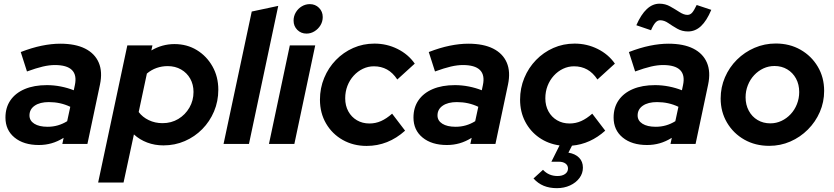

<svg xmlns="http://www.w3.org/2000/svg" viewBox="-20 -761 4407 1015"><path d="M185.6 5.6Q105 5.6 56.9 -33.9Q8.8 -73.3 8.8 -139.4Q8.8 -192.7 35.3 -231Q61.7 -269.3 110.9 -290.2Q160.1 -311 227.9 -311Q264.7 -311 301.2 -303.8Q337.7 -296.6 370 -283.8L375.8 -311.3Q387 -364.3 360.3 -390.8Q333.7 -417.2 269.7 -417.2Q241.3 -417.2 206.5 -409.2Q171.7 -401.1 122.6 -383.2L89.7 -485.9Q148.1 -508.6 200.3 -519.3Q252.4 -530 298.9 -530Q378.3 -530 429.8 -504.2Q481.3 -478.3 502.1 -429.8Q522.8 -381.3 508.4 -313.4L442.1 0H309.5L316.4 -32.4Q284.5 -12.7 252.7 -3.6Q220.8 5.6 185.6 5.6ZM231.8 -90.8Q260 -90.8 285.9 -98.3Q311.7 -105.8 335.1 -120.3L351.5 -196.4Q299.6 -221.3 238.3 -221.3Q191 -221.3 163.4 -202.3Q135.8 -183.3 135.8 -150.7Q135.8 -123 161.4 -106.9Q186.9 -90.8 231.8 -90.8Z M498.8 204 653.1 -521H785.9L780.1 -494.3Q837.2 -528 902.3 -528Q968.5 -528 1020.5 -496.2Q1072.5 -464.5 1103.3 -409.9Q1134.1 -355.4 1134.1 -286.6Q1134.1 -225.4 1111.5 -172Q1088.9 -118.6 1049.3 -78.4Q1009.6 -38.1 957.1 -15.3Q904.6 7.6 844.1 7.6Q798.1 7.6 758.1 -7.5Q718.2 -22.6 687.9 -50.4L633.1 204ZM839.2 -109.9Q885.7 -109.9 922.6 -132.1Q959.4 -154.3 981.2 -191.9Q1003 -229.5 1003 -274.9Q1003 -314.1 985.6 -345.1Q968.1 -376.1 937.1 -393.8Q906 -411.5 866.6 -411.5Q835.5 -411.5 807.5 -401.6Q779.5 -391.7 756.5 -372.1L713.2 -168.8Q733.2 -141.8 766.4 -125.9Q799.5 -109.9 839.2 -109.9Z M1161.8 0 1310.8 -700 1450.9 -729.9 1296.1 0Z M1401.8 0 1512.1 -521H1646.4L1536.1 0ZM1600.3 -583.4Q1571.3 -583.4 1551.6 -603.2Q1532 -623 1532 -652Q1532 -675.6 1543.8 -695.6Q1555.6 -715.6 1575.4 -727.4Q1595.2 -739.2 1617.8 -739.2Q1646.8 -739.2 1666.4 -719.6Q1686.1 -699.9 1686.1 -670.9Q1686.1 -647.3 1674.3 -627.6Q1662.5 -608 1642.8 -595.7Q1623.2 -583.4 1600.3 -583.4Z M1918.3 10.4Q1847.9 10.4 1791.9 -21.2Q1735.9 -52.9 1703.6 -108.3Q1671.4 -163.7 1671.4 -234Q1671.4 -295.2 1693.8 -349.1Q1716.1 -403 1755.7 -443.7Q1795.3 -484.5 1847.4 -507.5Q1899.6 -530.5 1959.4 -530.5Q2024.7 -530.5 2081.4 -502.3Q2138 -474.2 2172.6 -424.7L2080.3 -340.7Q2056.8 -376.5 2026.1 -393.5Q1995.3 -410.5 1956.6 -410.5Q1925.9 -410.5 1898.3 -397.3Q1870.8 -384.1 1849.6 -360.8Q1828.4 -337.4 1816.6 -306.9Q1804.9 -276.3 1804.9 -241.3Q1804.9 -202.5 1821.4 -172.3Q1837.9 -142.2 1866.9 -125.2Q1895.9 -108.2 1933 -108.2Q1965.5 -108.2 1994.5 -121.1Q2023.6 -134.1 2052.9 -160.1L2121.5 -70.2Q2031.9 10.4 1918.3 10.4Z M2342.6 5.6Q2262 5.6 2213.9 -33.9Q2165.8 -73.3 2165.8 -139.4Q2165.8 -192.7 2192.3 -231Q2218.7 -269.3 2267.9 -290.2Q2317.1 -311 2384.9 -311Q2421.7 -311 2458.2 -303.8Q2494.7 -296.6 2527 -283.8L2532.8 -311.3Q2544 -364.3 2517.3 -390.8Q2490.7 -417.2 2426.7 -417.2Q2398.3 -417.2 2363.5 -409.2Q2328.7 -401.1 2279.6 -383.2L2246.7 -485.9Q2305.1 -508.6 2357.3 -519.3Q2409.4 -530 2455.9 -530Q2535.3 -530 2586.8 -504.2Q2638.3 -478.3 2659.1 -429.8Q2679.8 -381.3 2665.4 -313.4L2599.1 0H2466.5L2473.4 -32.4Q2441.5 -12.7 2409.7 -3.6Q2377.8 5.6 2342.6 5.6ZM2388.8 -90.8Q2417 -90.8 2442.9 -98.3Q2468.7 -105.8 2492.1 -120.3L2508.5 -196.4Q2456.6 -221.3 2395.3 -221.3Q2348 -221.3 2320.4 -202.3Q2292.8 -183.3 2292.8 -150.7Q2292.8 -123 2318.4 -106.9Q2343.9 -90.8 2388.8 -90.8Z M2923.9 233.7Q2884.9 233.7 2854.4 221.2Q2824 208.7 2800.3 182.4L2850.5 136.7Q2881 169.5 2927 169.5Q2952.3 169.5 2967.5 158.6Q2982.7 147.7 2982.7 129.7Q2982.7 113.3 2969.6 103.6Q2956.4 93.9 2933.9 93.9H2894.9L2938 7.7Q2877.4 -0.7 2830.2 -33.7Q2783 -66.7 2756.2 -118.4Q2729.4 -170.2 2729.4 -234Q2729.4 -295.2 2751.8 -349.1Q2774.1 -403 2813.7 -443.7Q2853.3 -484.5 2905.4 -507.5Q2957.6 -530.5 3017.4 -530.5Q3082.7 -530.5 3139.4 -502.3Q3196 -474.2 3230.6 -424.7L3138.3 -340.7Q3114.8 -376.5 3084.1 -393.5Q3053.3 -410.5 3014.6 -410.5Q2983.9 -410.5 2956.3 -397.3Q2928.8 -384.1 2907.6 -360.8Q2886.4 -337.4 2874.6 -306.9Q2862.9 -276.3 2862.9 -241.3Q2862.9 -202.5 2879.4 -172.3Q2895.9 -142.2 2924.9 -125.2Q2953.9 -108.2 2991 -108.2Q3023.5 -108.2 3052.5 -121.1Q3081.6 -134.1 3110.9 -160.1L3179.5 -70.2Q3100.9 0.4 3003.9 9L2984.9 46Q3021.2 52.1 3041.3 72.6Q3061.5 93 3061.5 125.4Q3061.5 155.6 3043.1 180.2Q3024.8 204.9 2993.5 219.3Q2962.2 233.7 2923.9 233.7Z M3400.6 5.6Q3320 5.6 3271.9 -33.9Q3223.8 -73.3 3223.8 -139.4Q3223.8 -192.7 3250.3 -231Q3276.7 -269.3 3325.9 -290.2Q3375.1 -311 3442.9 -311Q3479.7 -311 3516.2 -303.8Q3552.7 -296.6 3585 -283.8L3590.8 -311.3Q3602 -364.3 3575.3 -390.8Q3548.7 -417.2 3484.7 -417.2Q3456.3 -417.2 3421.5 -409.2Q3386.7 -401.1 3337.6 -383.2L3304.7 -485.9Q3363.1 -508.6 3415.3 -519.3Q3467.4 -530 3513.9 -530Q3593.3 -530 3644.8 -504.2Q3696.3 -478.3 3717.1 -429.8Q3737.8 -381.3 3723.4 -313.4L3657.1 0H3524.5L3531.4 -32.4Q3499.5 -12.7 3467.7 -3.6Q3435.8 5.6 3400.6 5.6ZM3446.8 -90.8Q3475 -90.8 3500.9 -98.3Q3526.7 -105.8 3550.1 -120.3L3566.5 -196.4Q3514.6 -221.3 3453.3 -221.3Q3406 -221.3 3378.4 -202.3Q3350.8 -183.3 3350.8 -150.7Q3350.8 -123 3376.4 -106.9Q3401.9 -90.8 3446.8 -90.8ZM3421.6 -601.1 3344 -627.6Q3393.6 -741.5 3466.4 -741.5Q3497.3 -741.5 3523.4 -726.6Q3549.6 -711.8 3572.4 -697.1Q3595.3 -682.3 3613.9 -682.3Q3628.4 -682.3 3638.5 -693.5Q3648.6 -704.6 3663 -734.6L3740.2 -708.9Q3715.9 -651.2 3685.8 -622.9Q3655.6 -594.7 3617.2 -594.7Q3585.6 -594.7 3560 -609.4Q3534.4 -624.1 3512.9 -639Q3491.4 -653.9 3469.7 -653.9Q3456.2 -653.9 3444.9 -641.5Q3433.6 -629.1 3421.6 -601.1Z M4046.3 10Q3972.9 10 3915 -22.8Q3857.1 -55.6 3823.4 -112.6Q3789.7 -169.6 3789.7 -240.4Q3789.7 -299.6 3812.5 -352.4Q3835.3 -405.2 3875.6 -445.3Q3916 -485.4 3968.8 -508.2Q4021.6 -531 4080.9 -531Q4154.3 -531 4211.8 -498.2Q4269.3 -465.5 4303 -408.9Q4336.8 -352.4 4336.8 -280.6Q4336.8 -221.5 4314 -169Q4291.2 -116.5 4250.8 -76.1Q4210.5 -35.7 4158 -12.8Q4105.6 10 4046.3 10ZM4052.2 -108.9Q4083.6 -108.9 4111.1 -121.9Q4138.6 -134.8 4159.8 -157.5Q4181.1 -180.3 4193 -210.6Q4205 -240.9 4205 -274.4Q4205 -314.7 4188.1 -345.7Q4171.3 -376.7 4141.7 -394.4Q4112 -412.1 4074.4 -412.1Q4042.9 -412.1 4015.4 -399.2Q3987.9 -386.2 3966.7 -363.5Q3945.4 -340.7 3933.5 -310.4Q3921.5 -280.2 3921.5 -246.6Q3921.5 -207.2 3938.4 -175.7Q3955.2 -144.2 3984.8 -126.6Q4014.5 -108.9 4052.2 -108.9Z"/></svg>

Font: Red Hat Display VF
Style: Italic
Weight: 300
Italic angle: -12°
Designer: Pentagram, MCKL
Foundry: Pentagram, MCKL
Version: Version 1.023